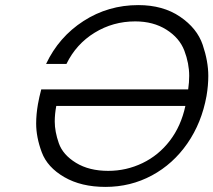

<svg xmlns="http://www.w3.org/2000/svg" viewBox="-20 -727 838 754"><path d="M523 -707Q620 -707 687 -661.5Q754 -616 776 -551Q798 -486 798 -429Q798 -391 791 -350Q772 -245 716 -164Q660 -83 576.5 -38Q493 7 394 7Q299 7 232.5 -31.5Q166 -70 144 -129Q122 -188 122 -242Q122 -278 129 -318Q134 -346 142 -376H719Q723 -404 723 -429Q723 -478 704 -528Q685 -578 633.5 -610.5Q582 -643 511 -643Q424 -643 351.5 -598.5Q279 -554 241 -476H161Q211 -582 308 -644.5Q405 -707 523 -707ZM405 -56Q476 -56 539.5 -86.5Q603 -117 647 -174.5Q691 -232 708 -311H201Q195 -279 195 -250Q195 -210 211 -164.5Q227 -119 278.5 -87.5Q330 -56 405 -56Z"/></svg>

Font: Fz Poppins Light
Style: Italic
Weight: 300
Italic angle: -10°
Designer: Ninad Kale (Devanagari), Jonny Pinhorn (Latin)
Foundry: Indian Type Foundry
Version: Vit hóa bi Vntype.Com & FontZin.Com